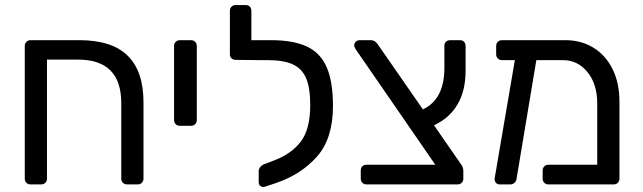

<svg xmlns="http://www.w3.org/2000/svg" viewBox="-20 -730 2544 760"><path d="M78 -23V-548Q78 -558 84.5 -564.5Q91 -571 101 -571H294Q423 -571 485.5 -509.5Q548 -448 548 -325V-23Q548 -13 541.5 -6.5Q535 0 525 0H483Q473 0 466.5 -6.5Q460 -13 460 -23V-322Q460 -494 289 -494H166V-23Q166 -13 159.5 -6.5Q153 0 143 0H101Q91 0 84.5 -6.5Q78 -13 78 -23Z M669 -255V-548Q669 -558 675.5 -564.5Q682 -571 692 -571H736Q746 -571 752.5 -564.5Q759 -558 759 -548V-255Q759 -245 752.5 -238.5Q746 -232 736 -232H692Q682 -232 675.5 -238.5Q669 -245 669 -255Z M1298 -310Q1298 -182 1235 -110.5Q1172 -39 1071 -5L1029 9Q1027 10 1022 10Q1015 10 1009.5 5Q1004 0 1004 -9V-53Q1004 -61 1010 -68.5Q1016 -76 1026 -80L1065 -95Q1134 -121 1171 -170Q1208 -219 1208 -314Q1208 -381 1192 -419.5Q1176 -458 1139.5 -475Q1103 -492 1039 -492H1008H1005L913 -493Q903 -493 896.5 -499Q890 -505 890 -515V-687Q890 -697 896.5 -703.5Q903 -710 913 -710H953Q963 -710 969 -703.5Q975 -697 975 -687V-571H1032H1052Q1143 -571 1196.5 -545Q1250 -519 1274 -462Q1298 -405 1298 -310Z M1698 -234 1802 -84Q1814 -69 1814 -54V-23Q1814 -13 1807.5 -6.5Q1801 0 1791 0H1431Q1421 0 1414.5 -6.5Q1408 -13 1408 -23V-55Q1408 -66 1414.5 -72Q1421 -78 1431 -78H1703L1390 -532Q1382 -543 1382 -551Q1382 -559 1388.5 -565Q1395 -571 1403 -571H1448Q1464 -571 1475 -555L1654 -297Q1739 -337 1739 -461V-548Q1739 -559 1745.5 -565Q1752 -571 1762 -571H1801Q1811 -571 1817 -564.5Q1823 -558 1823 -548V-450Q1823 -372 1791.5 -317.5Q1760 -263 1698 -234Z M2432 -327V-23Q2432 -13 2425.5 -6.5Q2419 0 2409 0H2151Q2141 0 2134.5 -6.5Q2128 -13 2128 -23V-55Q2128 -65 2134.5 -71.5Q2141 -78 2151 -78H2344V-321Q2344 -397 2305.5 -444.5Q2267 -492 2208 -492H2103L2025 -24Q2024 -14 2017 -7Q2010 0 2000 0H1958Q1948 0 1942.5 -7Q1937 -14 1938 -24L2018 -492H1967Q1957 -492 1950.5 -498.5Q1944 -505 1944 -515V-548Q1944 -558 1950.5 -564.5Q1957 -571 1967 -571H2218Q2280 -571 2328.5 -541.5Q2377 -512 2404.5 -457Q2432 -402 2432 -327Z"/></svg>

Font: Rubik
Style: Regular
Weight: 400
Designer: Hubert & Fischer
Foundry: Hubert & Fischer
Version: Version 1.100